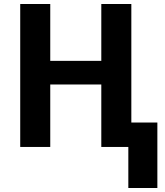

<svg xmlns="http://www.w3.org/2000/svg" viewBox="-20 -734 825 959"><path d="M621 205H766V-122H636V-714H486V-430H231V-714H81V0H231V-312H486V0H621Z"/></svg>

Font: Noto Sans Display
Style: Bold
Weight: 700
Designer: Monotype Design Team
Foundry: Monotype Imaging Inc.
Version: Version 1.900